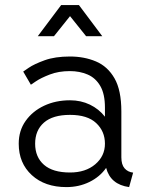

<svg xmlns="http://www.w3.org/2000/svg" viewBox="-20 -743 597 771"><path d="M246.6 8.3Q160.2 8.3 107.7 -39.8Q55.2 -87.9 55.2 -166Q55.2 -218.3 82.8 -257.3Q110.4 -296.4 157 -318.4Q203.6 -340.3 261.2 -340.3Q304.7 -340.3 341.1 -322.8Q377.4 -305.2 401.4 -274.4V-311Q401.4 -365.7 382.6 -397.9Q363.8 -430.2 331.8 -443.8Q299.8 -457.5 260.7 -457.5Q215.3 -457.5 179.9 -443.8Q144.5 -430.2 124.3 -416.5Q104 -402.8 104 -402.8L73.2 -455.6Q73.2 -455.6 95.2 -470.7Q117.2 -485.8 159.2 -501Q201.2 -516.1 260.7 -516.1Q318.4 -516.1 365.2 -496.3Q412.1 -476.6 439.7 -428.7Q467.3 -380.9 467.3 -295.4V-111.3Q467.3 -82 480.2 -67.1Q493.2 -52.2 514.6 -49.8L498.5 8.3Q423.8 -2 406.2 -68.8Q380.9 -32.7 338.9 -12.2Q296.9 8.3 246.6 8.3ZM401.4 -166Q401.4 -215.8 366.2 -248.8Q331.1 -281.7 261.2 -281.7Q191.9 -281.7 156.5 -250.7Q121.1 -219.7 121.1 -166Q121.1 -112.3 156.5 -81.3Q191.9 -50.3 261.2 -50.3Q323.7 -50.3 362.5 -83.3Q401.4 -116.2 401.4 -166ZM196.8 -597.7H131.8L225.6 -722.7H296.9L390.6 -597.7H325.7L261.2 -678.2Z"/></svg>

Font: Giphurs Light
Style: Regular
Weight: 300
Version: Version 0.920; ttfautohint (v1.8.4.7-5d5b)